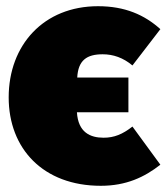

<svg xmlns="http://www.w3.org/2000/svg" viewBox="-20 -577 537 619"><path d="M314 -133C271 -133 232 -150 228 -215H394V-327H229C232 -383 260 -402 311 -402C345 -402 377 -391 407 -366L497 -483C446 -529 383 -557 296 -557C121 -557 8 -432 8 -263C8 -98 119 22 305 22C387 22 446 -6 497 -46L407 -169C375 -144 348 -133 314 -133Z"/></svg>

Font: Fira Sans Ultra
Style: Regular
Weight: 950
Designer: Carrois Corporate & Edenspiekermann AG
Foundry: Carrois Corporate GbR & Edenspiekermann AG
Version: Version 4.203;PS 004.203;hotconv 1.0.88;makeotf.lib2.5.64775